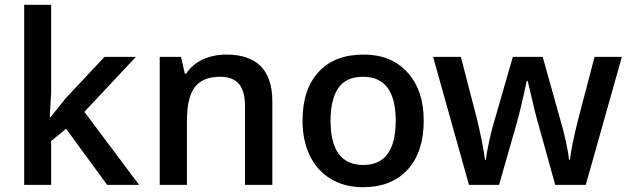

<svg xmlns="http://www.w3.org/2000/svg" viewBox="-20 -780 2654 810"><path d="M192.9 -285.2 257.8 -366.2 420.9 -540H553.2L335.9 -308.1L566.9 0H432.1L258.8 -236.8L195.8 -185.1V0H82V-759.8H195.8V-389.2L189.9 -285.2Z M1128.9 0H1013.7V-332Q1013.7 -394.5 988.5 -425.3Q963.4 -456.1 908.7 -456.1Q835.9 -456.1 802.2 -413.1Q768.6 -370.1 768.6 -269V0H653.8V-540H743.7L759.8 -469.2H765.6Q790 -507.8 835 -528.8Q879.9 -549.8 934.6 -549.8Q1128.9 -549.8 1128.9 -352.1Z M1767.6 -271Q1767.6 -138.7 1699.7 -64.5Q1631.8 9.8 1510.7 9.8Q1435.1 9.8 1377 -24.4Q1318.8 -58.6 1287.6 -122.6Q1256.3 -186.5 1256.3 -271Q1256.3 -402.3 1323.7 -476.1Q1391.1 -549.8 1513.7 -549.8Q1630.9 -549.8 1699.2 -474.4Q1767.6 -398.9 1767.6 -271ZM1374.5 -271Q1374.5 -84 1512.7 -84Q1649.4 -84 1649.4 -271Q1649.4 -456.1 1511.7 -456.1Q1439.5 -456.1 1407 -408.2Q1374.5 -360.4 1374.5 -271Z M2322.3 0 2252.4 -252Q2239.7 -292 2206.5 -438H2202.1Q2173.8 -306.2 2157.2 -251L2085.4 0H1958.5L1807.1 -540H1924.3L1993.2 -273.9Q2016.6 -175.3 2026.4 -105H2029.3Q2034.2 -140.6 2044.2 -186.8Q2054.2 -232.9 2061.5 -255.9L2143.6 -540H2269.5L2349.1 -255.9Q2356.4 -231.9 2367.4 -182.6Q2378.4 -133.3 2380.4 -106H2384.3Q2391.6 -166 2418.5 -273.9L2488.3 -540H2603.5L2451.2 0Z"/></svg>

Font: Open Sans Semibold
Style: Regular
Weight: 600
Foundry: Ascender Corporation
Version: Version 1.10; ttfautohint (v1.5.65-e2d9)